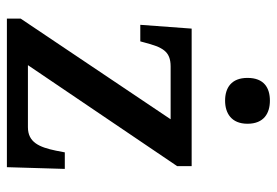

<svg xmlns="http://www.w3.org/2000/svg" viewBox="-143 -660 803 557"><g transform="rotate(90 258.5 -381.5)"><path d="M272 -633C308 -633 339 -651 339 -698C339 -746 308 -763 272 -763C235 -763 206 -746 206 -698C206 -651 235 -633 272 -633ZM34 0H465L470 -168H422L417 -142C407 -94 393 -61 349 -61H169L462 -494V-536H63L52 -387H100L103 -398C117 -451 128 -475 173 -475H326L34 -40Z"/></g></svg>

Font: Noto Serif Oriya Medium
Style: Regular
Weight: 500
Designer: David Williams
Foundry: Google LLC, David Williams
Version: Version 1.051